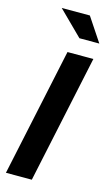

<svg xmlns="http://www.w3.org/2000/svg" viewBox="-138 -966 583 1014"><g transform="rotate(15 153.5 -458.5)"><path d="M7 0 156 -700H297.5L148.5 0ZM198 -786.8 66.3 -917.1H220.1L306.8 -786.8Z"/></g></svg>

Font: Red Hat Display
Style: Italic
Weight: 300
Italic angle: -12°
Designer: Pentagram, MCKL
Foundry: Pentagram, MCKL
Version: Version 1.023